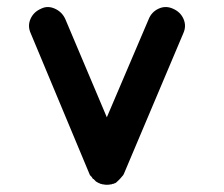

<svg xmlns="http://www.w3.org/2000/svg" viewBox="-20 -512 622 532"><path d="M459 -488Q480 -479 488.5 -459.5Q497 -440 488 -420L324 -32Q322 -27 320 -25L319 -24Q318 -23 316 -20.5Q314 -18 313 -17L312 -16L306 -10Q305 -10 305 -9Q301 -5 298 -4H296V-3Q292 -3 288 -1H286Q282 0 276 0Q271 0 267 -1H265Q259 -3 257 -3V-4H255Q253 -5 250.5 -6.5Q248 -8 246 -9L245 -10Q239 -16 239 -16Q238 -16 237 -17Q235 -21 232 -24Q231 -24 231 -25Q229 -26 227 -32L65 -420Q56 -440 64.5 -459.5Q73 -479 94 -488Q112 -497 132 -488Q152 -479 161 -459L276 -187L392 -459Q400 -479 419.5 -488Q439 -497 459 -488Z"/></svg>

Font: Quicksand
Style: Bold
Weight: 700
Designer: Andrew Paglinawan
Foundry: Andrew Paglinawan
Version: 1.002